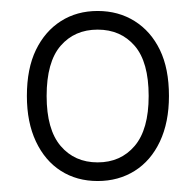

<svg xmlns="http://www.w3.org/2000/svg" viewBox="-20 -733 357 350"><path d="M158 -403Q120 -403 91 -421.5Q62 -440 45.5 -475Q29 -510 29 -558Q29 -608 45.5 -642Q62 -676 91 -694.5Q120 -713 158 -713Q196 -713 225.5 -694.5Q255 -676 271.5 -642Q288 -608 288 -558Q288 -510 271.5 -475Q255 -440 225.5 -421.5Q196 -403 158 -403ZM158 -437Q200 -437 225.5 -467Q251 -497 251 -558Q251 -620 225.5 -649.5Q200 -679 158 -679Q116 -679 90.5 -649.5Q65 -620 65 -558Q65 -497 90.5 -467Q116 -437 158 -437Z"/></svg>

Font: Nunito Sans 10pt SemiCondensed ExtraLight
Style: Regular
Weight: 250
Width: 4
Designer: Vernon Adams
Foundry: Vernon Adams
Version: Version 3.101;gftools[0.9.27]